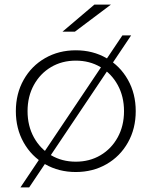

<svg xmlns="http://www.w3.org/2000/svg" viewBox="-20 -745 660 836"><path d="M176.5 -30C216.2 -7.3 260.7 4 310 4C359.3 4 403.8 -7.3 443.5 -30C483.2 -52.7 514.3 -84.2 537 -124.5C559.7 -164.8 571 -210.3 571 -261C571 -311.7 559.7 -357.2 537 -397.5C514.3 -437.8 483.2 -469.3 443.5 -492C403.8 -514.7 359.3 -526 310 -526C260.7 -526 216.2 -514.7 176.5 -492C136.8 -469.3 105.7 -437.8 83 -397.5C60.3 -357.2 49 -311.7 49 -261C49 -210.3 60.3 -164.8 83 -124.5C105.7 -84.2 136.8 -52.7 176.5 -30ZM417.5 -69C385.8 -50.3 350 -41 310 -41C270 -41 234.2 -50.3 202.5 -69C170.8 -87.7 145.8 -113.7 127.5 -147C109.2 -180.3 100 -218.3 100 -261C100 -303.7 109.2 -341.7 127.5 -375C145.8 -408.3 170.8 -434.3 202.5 -453C234.2 -471.7 270 -481 310 -481C350 -481 385.8 -471.7 417.5 -453C449.2 -434.3 474.2 -408.3 492.5 -375C510.8 -341.7 520 -303.7 520 -261C520 -218.3 510.8 -180.3 492.5 -147C474.2 -113.7 449.2 -87.7 417.5 -69ZM513 -591 69 71H107L551 -591ZM391 -725 252 -607H306L463 -725Z"/></svg>

Font: Montserrat Custom ExtraLight
Style: Regular
Weight: 300
Designer: Julieta Ulanovsky
Foundry: Julieta Ulanovsky
Version: Version 7.200